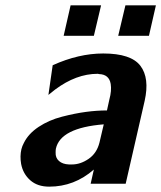

<svg xmlns="http://www.w3.org/2000/svg" viewBox="-20 -687 603 718"><path d="M422 -553 449 -667H563L537 -553ZM218 -553 244 -667H358L331 -553ZM60 -129Q63 -141 69 -152Q86 -187 124.5 -212.5Q163 -238 211.5 -250.5Q260 -263 301 -268.5Q342 -274 380 -274L389 -315Q398 -348 394 -373Q388 -409 350 -410Q348 -411 345 -411Q265 -411 186 -352L161 -332L177 -443Q274 -487 366 -487Q470 -487 505 -441Q540 -395 521 -310L450 0H319L331 -53Q258 11 164 11Q120 11 93 -13Q66 -37 59 -74Q54 -103 60 -129ZM189 -131Q188 -126 188 -117Q187 -97 200.5 -85Q214 -73 238 -72H249Q281 -72 311.5 -93Q342 -114 352 -154L368 -222Q206 -209 189 -131Z"/></svg>

Font: Coval
Style: ExtraBold Italic
Weight: 800
Foundry: Context Ltd
Version: Version 001.000